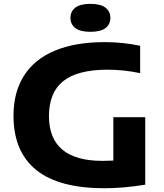

<svg xmlns="http://www.w3.org/2000/svg" viewBox="-20 -968 852 996"><path d="M733.5 -360V-10Q620 8.5 522 8.5Q285.5 8.5 168 -86.2Q50.5 -181 50 -367Q50 -489 104 -574.8Q158 -660.5 264 -705Q370 -749.5 523 -749.5Q618 -749.5 707 -730.5V-588.5Q623.5 -606.5 536 -606.5Q381.5 -606 307.8 -547Q234 -488 234 -364.5Q235 -133.5 512 -133.5Q540.5 -133.5 568 -135V-360ZM345.5 -875.5Q345.5 -909 371 -928.5Q396.5 -948 449 -948Q501.5 -948 527 -928.5Q552.5 -909 552.5 -875.5Q552.5 -841.5 527 -822.2Q501.5 -803 449 -803Q396.5 -803 371 -822.2Q345.5 -841.5 345.5 -875.5Z"/></svg>

Font: Encode Sans Expanded
Style: Bold
Weight: 700
Width: 7
Designer: Multiple Designers
Foundry: Impallari Type
Version: Version 2.000